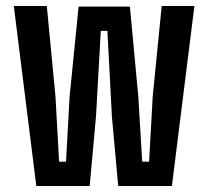

<svg xmlns="http://www.w3.org/2000/svg" viewBox="-20 -620 695 640"><path d="M101 0 26 -600H136L165 -298L177 -81H200L212 -298L242 -598H413L441 -298L454 -81H477L489 -298L519 -600H628L553 0H374L353 -232L338 -517H316L300 -232L279 0Z"/></svg>

Font: Big Shoulders Display
Style: Bold
Weight: 700
Designer: Patric King
Foundry: XO Type Co
Version: Version 1.000; ttfautohint (v1.8.2)